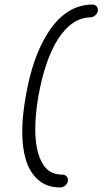

<svg xmlns="http://www.w3.org/2000/svg" viewBox="-20 -725 470 840"><path d="M92 -30Q62 -134 93 -305Q122 -475 189 -580Q268 -705 385 -705Q396 -705 403 -696.5Q410 -688 408 -677Q406 -666 396 -657.5Q386 -649 375 -649Q296 -648 235 -556Q177 -465 148 -305Q121 -144 147 -54Q162 -6 187 16.5Q212 39 254 39Q265 39 272 47.5Q279 56 277 67Q275 79 265 87Q255 95 244 95H242Q184 95 146 61Q108 27 92 -30Z"/></svg>

Font: Quicksand
Style: Italic
Weight: 400
Italic angle: -12°
Designer: Andrew Paglinawan
Foundry: Andrew Paglinawan
Version: 1.002